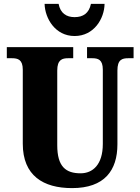

<svg xmlns="http://www.w3.org/2000/svg" viewBox="-20 -956 720 986"><path d="M363 -771C463 -771 516 -861 517 -936H447C437 -888 407 -868 363 -868C321 -868 290 -888 281 -936H209C211 -861 264 -771 363 -771ZM350 10C517 10 583 -81 583 -215V-594C583 -650 607 -657 639 -657H666V-714H427V-657H453C484 -657 508 -650 508 -598V-217C508 -110 456 -66 394 -66C318 -66 274 -100 274 -210V-594C274 -650 300 -657 330 -657H356V-714H15V-657H41C72 -657 97 -650 97 -598V-218C97 -54 202 10 350 10Z"/></svg>

Font: Noto Serif Devanagari Condensed Black
Style: Regular
Weight: 900
Width: 3
Designer: Universal Thirst, Indian Type Foundry and the Monotype Design Team
Foundry: Monotype Imaging Inc.
Version: Version 2.004